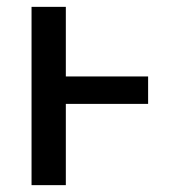

<svg xmlns="http://www.w3.org/2000/svg" viewBox="-20 -540 494 560"><path d="M412 -317V-237H172V0H72V-520H172V-317Z"/></svg>

Font: M PLUS 1p Medium
Style: Regular
Weight: 500
Version: Version 1.062